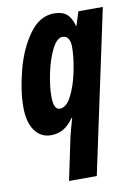

<svg xmlns="http://www.w3.org/2000/svg" viewBox="-89 -616 649 913"><g transform="rotate(-10 235.5 -159.5)"><path d="M213 30Q222 -6 236 -54H233Q209 -20 182.5 -5Q156 10 123 10Q74 10 45 -30.5Q16 -71 16 -144Q16 -223 41.5 -321Q67 -419 117 -488.5Q167 -558 237 -558Q276 -558 297.5 -540Q319 -522 330 -481H332L353 -548H471L303 239H169ZM294 -387Q294 -413 284.5 -427Q275 -441 257 -441Q230 -441 206.5 -394.5Q183 -348 169.5 -283.5Q156 -219 156 -171Q156 -107 186 -107Q218 -107 242.5 -155Q267 -203 280.5 -269.5Q294 -336 294 -387Z"/></g></svg>

Font: Noto Sans Display Ex Bold Cond
Style: Italic
Weight: 800
Width: 3
Italic angle: -12°
Designer: Monotype Design team
Foundry: Monotype Imaging Inc.
Version: Version 1.000